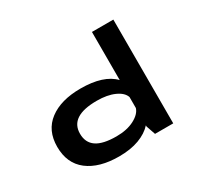

<svg xmlns="http://www.w3.org/2000/svg" viewBox="-160 -1035 1369 1282"><g transform="rotate(-30 525.0 -394.5)"><path d="M421 -511Q599 -511 677 -429V-800H842V0H701.5L677 -71V-80Q639 -37.5 573.8 -13.2Q508.5 11 420 11Q267 11 179.8 -56.2Q92.5 -123.5 92.5 -251Q92.5 -377.5 181.2 -444.2Q270 -511 421 -511ZM268 -251Q268 -182 317.8 -148Q367.5 -114 471 -114Q552.5 -114 608.5 -143.2Q664.5 -172.5 677 -213.5V-298Q664 -337 609.5 -361.5Q555 -386 475 -386Q268 -386 268 -251Z"/></g></svg>

Font: League Mono Extended SemiBold
Style: Regular
Weight: 600
Width: 9
Designer: Tyler Finck
Foundry: The League of Moveable Type / Tyler Finck
Version: Version 2.210